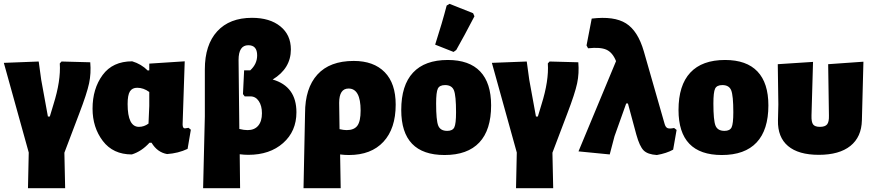

<svg xmlns="http://www.w3.org/2000/svg" viewBox="-21 -797 4557 1002"><path d="M125 185 129 -1 -1 -469 181 -476 194 -381 229 -189H239L258 -252Q297 -376 291 -466L300 -476L450 -472Q455 -415 444 -362.5Q433 -310 392 -203L315 0L319 185Z M667 9Q569 9 515.5 -61.5Q462 -132 462 -230Q462 -334 514.5 -405.5Q567 -477 669 -477Q716 -463 750 -429L758 -430V-465L943 -477L932 -148Q932 -127 944 -127Q945 -127 963 -130L975 -120L958 -20Q909 3 851 7Q800 -2 770 -52H759Q718 -7 667 9ZM645 -254Q645 -135 704 -135Q731 -135 754 -152L758 -244V-317Q728 -339 695 -339Q669 -339 657 -320Q645 -301 645 -254Z M1039 185 1048 -190V-435Q1048 -563 1112.5 -633.5Q1177 -704 1294 -704Q1387 -704 1442 -659.5Q1497 -615 1497 -539Q1497 -440 1402 -382Q1526 -346 1526 -211Q1526 -112 1456.5 -50.5Q1387 11 1275 11Q1253 11 1230 8L1232 185ZM1224 -484 1228 -124Q1252 -118 1271 -118Q1307 -118 1326.5 -141Q1346 -164 1346 -206Q1346 -245 1329.5 -269.5Q1313 -294 1286 -294H1256L1247 -306L1253 -430H1285Q1321 -463 1321 -508Q1321 -561 1275 -561Q1224 -561 1224 -484Z M1563 185 1571 -206Q1571 -337 1635.5 -408Q1700 -479 1825 -479Q1929 -479 1986.5 -420.5Q2044 -362 2044 -251Q2044 -126 1980 -57Q1916 12 1800 12Q1776 12 1754 9L1757 185ZM1749 -260 1751 -123Q1773 -118 1788 -118Q1827 -118 1844 -141Q1861 -164 1861 -220Q1861 -335 1798 -335Q1749 -335 1749 -260Z M2310 -768 2325 -777 2448 -728 2455 -712Q2401 -608 2360 -536L2346 -526L2250 -564Q2287 -679 2310 -768ZM2316 -484Q2428 -484 2485 -424Q2542 -364 2542 -247Q2542 -119 2480.5 -53.5Q2419 12 2299 12Q2073 12 2073 -223Q2073 -352 2134.5 -418Q2196 -484 2316 -484ZM2302 -353Q2273 -353 2264 -334.5Q2255 -316 2255 -257Q2255 -169 2266 -141.5Q2277 -114 2313 -114Q2341 -114 2350 -132.5Q2359 -151 2359 -211Q2359 -298 2348 -325.5Q2337 -353 2302 -353Z M2672 185 2676 -1 2546 -469 2728 -476 2741 -381 2776 -189H2786L2805 -252Q2844 -376 2838 -466L2847 -476L2997 -472Q3002 -415 2991 -362.5Q2980 -310 2939 -203L2862 0L2866 185Z M3161 9 2998 -7 3194 -478Q3176 -523 3144 -537.5Q3112 -552 3048 -545L3040 -560L3067 -700Q3184 -714 3246 -675Q3308 -636 3339 -529L3447 -152Q3452 -133 3462.5 -128.5Q3473 -124 3497 -129L3510 -119L3492 -16Q3458 3 3407 12Q3359 9 3338 -12Q3317 -33 3300 -94L3256 -257H3247L3186 -86Z M3763 -484Q3875 -484 3932 -424Q3989 -364 3989 -247Q3989 -119 3927.5 -53.5Q3866 12 3746 12Q3520 12 3520 -223Q3520 -352 3581.5 -418Q3643 -484 3763 -484ZM3749 -353Q3720 -353 3711 -334.5Q3702 -316 3702 -257Q3702 -169 3713 -141.5Q3724 -114 3760 -114Q3788 -114 3797 -132.5Q3806 -151 3806 -211Q3806 -298 3795 -325.5Q3784 -353 3749 -353Z M4252 11Q4146 11 4091.5 -35Q4037 -81 4039 -169L4041 -252L4038 -462L4222 -474L4214 -194Q4213 -160 4222.5 -147.5Q4232 -135 4258 -135Q4285 -135 4295.5 -148Q4306 -161 4305 -194L4301 -462L4485 -475L4477 -169Q4475 -82 4417 -35.5Q4359 11 4252 11Z"/></svg>

Font: Alegreya Sans SC Black
Style: Regular
Weight: 900
Designer: Juan Pablo del Peral
Foundry: Huerta Tipografica
Version: Version 2.007